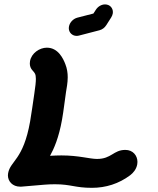

<svg xmlns="http://www.w3.org/2000/svg" viewBox="-20 -866 732 888"><path d="M501.5 -803.4C501.9 -805.7 502.1 -807.9 502.1 -810.2C502.1 -829 488.2 -845.6 465.8 -845.6C449.8 -845.6 433.3 -836.5 423.2 -820.7L412 -803.4L337.7 -784.3C317.8 -779 302.2 -761.7 298.9 -742.9C298.4 -740.5 298.2 -738.1 298.2 -735.8C298.2 -715.3 314.4 -700 334.2 -700C338 -700 341.9 -700.5 345.9 -701.6L440.2 -726.1C453.5 -729.7 464.1 -737.9 471.6 -749.7L494.2 -785.2C498 -791.2 500.4 -797.4 501.5 -803.4ZM73.4 -2.7H78.2L186.5 -11.9C200.7 -13 216.7 -13.8 233.6 -13.8C308.7 -13.8 326.4 2.7 405.1 2.7C469.4 2.7 529.6 -16.3 581.8 -55.3C595.4 -65.7 610.6 -82.6 614.7 -105.9C615.4 -109.7 615.7 -113.4 615.7 -117.1C615.7 -146.6 594.8 -172.7 559.7 -172.7C504.3 -172.7 496.2 -130.9 428.6 -130.9C394.6 -130.9 344.4 -147.2 264 -147.2C247.9 -147.2 230.5 -146.5 211.5 -145.4C229.3 -177.9 252 -227.9 267.2 -314.2C274.7 -356.4 278.9 -398.1 285.1 -439C288 -458.3 293.2 -482.2 293.2 -508.7C293.2 -527.8 290.5 -548.2 282.3 -569.1C272.8 -594 249.4 -645.5 196.7 -645.5C162.9 -645.5 125.4 -620.1 118.9 -583.5C118.3 -579.9 117.9 -576.2 117.9 -572.4C117.9 -561.4 121.2 -549.4 131.7 -538.7C140.1 -529.2 145.9 -524.4 145.9 -501.1C145.9 -486.8 143.7 -465.5 138.6 -432C131.9 -389.3 126.8 -346.5 119.3 -304.4C87.7 -125.1 27.8 -123 17.5 -64.7C16.9 -61.5 16.6 -58.3 16.6 -55.1C16.6 -27.4 37.9 -2.7 73.4 -2.7Z"/></svg>

Font: TudorRose
Style: BoldOblique
Weight: 500
Version: Version 001.000